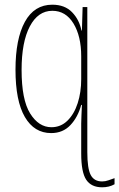

<svg xmlns="http://www.w3.org/2000/svg" viewBox="-20 -557 508 818"><path d="M203 -537Q256 -537 287 -505Q318 -473 327 -427H329L332 -527H352V91Q352 161 366.5 188.5Q381 216 415 216Q429 216 442.5 211Q456 206 468 202V228Q445 241 415 241Q369 241 347.5 209Q326 177 326 97V-30Q326 -41 327 -64.5Q328 -88 329 -110H326Q312 -58 280 -24Q248 10 198 10Q126 10 86 -58.5Q46 -127 46 -260Q46 -391 86 -464Q126 -537 203 -537ZM203 -511Q142 -511 107 -444.5Q72 -378 72 -259Q72 -132 108.5 -73.5Q145 -15 199 -15Q239 -15 267.5 -43Q296 -71 311 -117.5Q326 -164 326 -220V-317Q326 -403 293 -457Q260 -511 203 -511Z"/></svg>

Font: Noto Sans ExtraCondensed Thin
Style: Regular
Weight: 100
Width: 2
Designer: Monotype Design Team
Foundry: Monotype Imaging Inc.
Version: Version 2.013; ttfautohint (v1.8.4.7-5d5b)